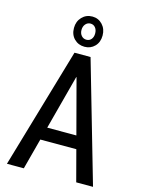

<svg xmlns="http://www.w3.org/2000/svg" viewBox="-137 -1015 812 1094"><g transform="rotate(15 269.5 -468.5)"><path d="M375.5 -182.6H163.1L114.7 0H15.1L223.1 -710.9H317.9L522.9 0H423.8ZM183.6 -258.3H355.5L270.5 -579.1H268.6ZM183.6 -846.7Q183.6 -885.3 208 -910.9Q232.4 -936.5 269 -936.5Q304.7 -936.5 328.6 -910.9Q352.5 -885.3 352.5 -846.7Q352.5 -807.1 328.6 -782.7Q304.7 -758.3 269 -758.3Q232.4 -758.3 208 -782.7Q183.6 -807.1 183.6 -846.7ZM228 -846.7Q228 -826.2 239.7 -813Q251.5 -799.8 269 -799.8Q286.6 -799.8 297.6 -812.7Q308.6 -825.7 308.6 -846.7Q308.6 -868.2 297.6 -881.6Q286.6 -895 269 -895Q251.5 -895 239.7 -881.3Q228 -867.7 228 -846.7Z"/></g></svg>

Font: Franco
Style: Regular
Weight: 400
Designer: Google
Version: Version 1.200311; 2013